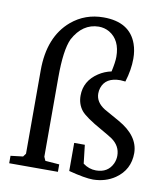

<svg xmlns="http://www.w3.org/2000/svg" viewBox="-83 -811 776 889"><g transform="rotate(10 304.5 -367.0)"><path d="M19 0V-35L77 -42L88 -57V-449Q88 -607 182 -687Q246 -741 333 -741Q456 -741 490 -645Q501 -614 501 -576Q501 -524 483 -466Q465 -468 459 -468Q390 -468 373 -416Q369 -403 369 -390Q369 -349 412 -322Q417 -319 485 -281Q580 -227 581 -147Q581 -68 517 -24Q473 6 414 7Q376 7 299 -13V-145H349L359 -58Q387 -37 420 -37Q476 -37 498 -84Q506 -102 506 -121Q506 -167 465 -196Q450 -206 413 -227Q334 -271 313 -297Q290 -326 290 -366Q290 -435 352 -476Q379 -494 412 -501Q422 -546 422 -571Q422 -650 368 -682Q345 -695 318 -695Q242 -694 199 -614Q174 -560 174 -431V-58L182 -40L248 -35V0Z"/></g></svg>

Font: Khartiya
Style: Regular
Weight: 500
Version: Version 1.0.1